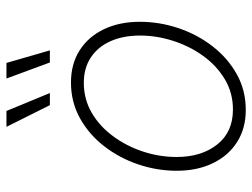

<svg xmlns="http://www.w3.org/2000/svg" viewBox="-116 -678 804 613"><g transform="rotate(-90 286.5 -371.0)"><path d="M242.7 11.2Q183.6 11.2 139.9 -16.6Q96.2 -44.4 72.3 -94.2Q48.3 -144 48.3 -209Q48.3 -272 68.6 -332Q88.9 -392.1 126.5 -440.7Q164.1 -489.3 215.8 -518.1Q267.6 -546.9 330.1 -546.9Q389.6 -546.9 433.1 -519Q476.6 -491.2 500.2 -441.7Q523.9 -392.1 523.9 -327.1Q523.9 -264.2 503.7 -203.9Q483.4 -143.6 445.8 -95Q408.2 -46.4 356.7 -17.6Q305.2 11.2 242.7 11.2ZM243.7 -29.8Q297.4 -29.8 340.8 -55.9Q384.3 -82 415.3 -125.2Q446.3 -168.5 463.1 -220.9Q480 -273.4 480 -326.2Q480 -379.4 462.4 -419.7Q444.8 -460 410.9 -482.9Q377 -505.9 329.1 -505.9Q276.9 -505.9 233.6 -480.7Q190.4 -455.6 158.7 -412.6Q127 -369.6 109.6 -316.9Q92.3 -264.2 92.3 -209.5Q92.3 -130.4 132.1 -80.1Q171.9 -29.8 243.7 -29.8ZM394 -614.3 342.8 -752.9H392.6L432.6 -614.3ZM257.8 -614.3 188.5 -752.9H239.3L296.4 -614.3Z"/></g></svg>

Font: Inter 18pt ExtraLight
Style: Italic
Weight: 250
Italic angle: -9.3988°
Designer: Rasmus Andersson
Foundry: rsms
Version: Version 4.001;git-66647c0bb